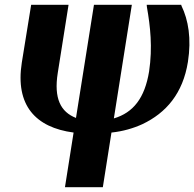

<svg xmlns="http://www.w3.org/2000/svg" viewBox="-20 -548 810 801"><path d="M71 -287C43 -109 128 -16 287 5L251 233H409L445 5C493 0 537 -13 574 -30C673 -77 743 -158 764 -290C779 -387 766 -464 737 -524L736 -528H592L593 -518C607 -438 617 -351 602 -250C584 -139 536 -78 455 -54L530 -528H372L297 -56C233 -81 204 -137 221 -244L266 -528H110Z"/></svg>

Font: Aerodynamic
Style: BdObl
Weight: 500
Designer: Google
Version: Version 2.000980; 2014